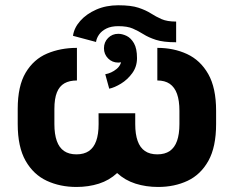

<svg xmlns="http://www.w3.org/2000/svg" viewBox="-20 -704 896 736"><path d="M655.2 -542V-621.3Q620.4 -621.3 599.3 -630.7Q578.1 -640 558.6 -652.5Q539.1 -665 510.7 -674.4Q482.4 -683.8 433.2 -683.8Q386.6 -683.8 348.9 -667.2Q311.2 -650.6 287.6 -623.9Q264 -597.3 259.8 -566.7L348.1 -543.1Q350.2 -558 360 -571.8Q369.7 -585.6 388 -594.7Q406.2 -603.7 433.2 -603.7Q468.3 -603.7 489.3 -594.4Q510.3 -585.2 529.8 -572.9Q549.3 -560.5 577.6 -551.3Q606 -542 655.2 -542ZM383.5 -419.4 398.7 -364Q418.8 -368.2 443.8 -383.4Q468.8 -398.6 487 -423.6Q505.2 -448.6 505.2 -481.2Q505.2 -517.9 493.6 -538.1Q482 -558.3 465.3 -566.4Q448.6 -574.4 433.2 -574.4L433.7 -519.1Q433.7 -519.1 439.9 -504.7Q446.2 -490.3 446.2 -481.2Q446.2 -455.4 426.8 -439.5Q407.3 -423.6 383.5 -419.4ZM378.5 -519.1Q378.5 -496.1 394.3 -480.1Q410.2 -464.1 433.2 -464.1Q456.4 -464.1 472.3 -480.1Q488.1 -496.1 488.1 -519.1Q488.1 -542.4 472.1 -558.4Q456.1 -574.4 433.2 -574.4Q410.2 -574.4 394.3 -558.4Q378.5 -542.4 378.5 -519.1ZM274.9 -520.5V-395.5Q246.1 -395.5 226.9 -384.6Q207.7 -373.6 198.1 -349.7Q188.5 -325.7 188.5 -286.6V-228.5Q188.5 -189.6 197.7 -163.8Q206.8 -138 225.6 -125.1Q244.3 -112.3 273.1 -112.3Q302 -112.3 320.8 -125.1Q339.6 -138 348.8 -163.8Q358 -189.6 358 -228.5L357.8 -269.9H498.4V-228.5Q498.4 -189.6 507.6 -163.8Q516.8 -138 535.5 -125.1Q554.3 -112.3 583.1 -112.3Q611.9 -112.3 630.7 -125.1Q649.4 -138 658.6 -163.8Q667.8 -189.6 667.8 -228.5V-279.3Q667.8 -318.4 658.6 -344.1Q649.4 -369.8 630.7 -382.7Q611.9 -395.5 583.1 -395.5V-520.5Q646 -520.5 697.1 -496.8Q748.2 -473.1 778.3 -420.2Q808.4 -367.2 808.4 -279.3V-228.5Q808.4 -140.6 778.9 -87.6Q749.4 -34.7 699.2 -11Q648.9 12.7 586 12.7Q539.9 12.7 499.6 0Q459.3 -12.8 429 -40.7Q399.2 -12.8 359.2 0Q319.2 12.7 273.1 12.7Q210.3 12.7 159.3 -11Q108.3 -34.7 78.1 -87.6Q47.9 -140.6 47.9 -228.5V-286.6Q47.9 -374.5 78.5 -425.7Q109.2 -477 160.6 -498.7Q212 -520.5 274.9 -520.5Z"/></svg>

Font: Giphurs SC
Style: Regular
Weight: 400
Version: Version 0.920